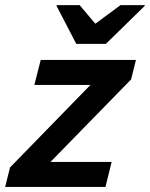

<svg xmlns="http://www.w3.org/2000/svg" viewBox="-47 -736 590 756"><path d="M-26.7 0 -7.5 -76.7 309.2 -401.7H88.3L113.3 -500H488.3L469.2 -423.3L151.7 -98.3H392.5L368.3 0ZM253.3 -563.3 175.8 -712.5 176.7 -715.8H266.7L328.3 -642.5L427.5 -715.8H523.3L522.5 -712.5L370 -563.3Z"/></svg>

Font: Funnel Sans SemiBold
Style: Italic
Weight: 600
Italic angle: -14.036°
Designer: NORD ID, Kristian Moeller
Foundry: Dicotype
Version: Version 1.000